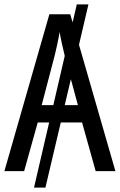

<svg xmlns="http://www.w3.org/2000/svg" viewBox="-20 -780 547 875"><path d="M416 0H506L340 -576L383 -760H330L311 -678L300 -715H205L0 0H90L152 -222H204L135 75H187L257 -222H354ZM274 -530 275 -525 223 -301H170L230 -530C238 -562 246 -600 252 -634C256 -605 267 -560 274 -530ZM335 -301H275L303 -419Z"/></svg>

Font: Noto Sans Condensed
Style: Regular
Weight: 400
Width: 3
Designer: Monotype Design Team
Foundry: Monotype Imaging Inc.
Version: Version 2.013